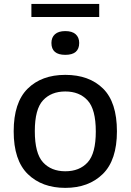

<svg xmlns="http://www.w3.org/2000/svg" viewBox="-20 -924 649 954"><path d="M304.5 9.5Q188.5 9.5 118.2 -59Q48 -127.5 48 -271.5Q48 -414.5 117.2 -483.2Q186.5 -552 304.5 -552Q423 -552 492 -484Q561 -416 561 -271.5Q561 -128.5 490.8 -59.5Q420.5 9.5 304.5 9.5ZM304.5 -73Q375 -73 415.5 -117.2Q456 -161.5 456 -270.5Q456 -381 415.2 -425.2Q374.5 -469.5 304.5 -469.5Q234.5 -469.5 193.8 -425.5Q153 -381.5 153 -272.5Q153 -162 193.8 -117.5Q234.5 -73 304.5 -73ZM304.5 -651.5Q235.5 -651.5 235.5 -710.5Q235.5 -738 253 -753.8Q270.5 -769.5 304.5 -769.5Q338.5 -769.5 356 -753.8Q373.5 -738 373.5 -710.5Q373.5 -651.5 304.5 -651.5ZM136 -839.5V-904.5H473V-839.5Z"/></svg>

Font: Encode Sans Semi Expanded Medium
Style: Regular
Weight: 500
Width: 6
Designer: Multiple Designers
Foundry: Impallari Type
Version: Version 3.000; ttfautohint (v1.8.3) -l 8 -r 50 -G 200 -x 14 